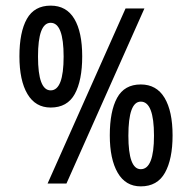

<svg xmlns="http://www.w3.org/2000/svg" viewBox="-20 -652 681 682"><path d="M160 -270Q106 -270 77.5 -318Q49 -366 49 -452Q49 -538 75.5 -585Q102 -632 160 -632Q216 -632 244 -585Q272 -538 272 -452Q272 -366 245.5 -318Q219 -270 160 -270ZM426 -622H493L216 0H149ZM160 -331Q206 -331 206 -451Q206 -571 160 -571Q115 -571 115 -451Q115 -331 160 -331ZM480 10Q426 10 398 -38.5Q370 -87 370 -171Q370 -257 396 -304.5Q422 -352 480 -352Q536 -352 564.5 -304.5Q593 -257 593 -171Q593 -87 566 -38.5Q539 10 480 10ZM480 -51Q527 -51 527 -170Q527 -291 480 -291Q436 -291 436 -170Q436 -51 480 -51Z"/></svg>

Font: Noto Sans Bengali UI ExtraCondensed
Style: Regular
Weight: 400
Width: 2
Designer: Jelle Bosma - Monotype Design Team
Foundry: Monotype Imaging Inc.
Version: Version 2.003